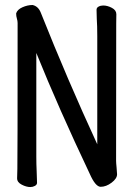

<svg xmlns="http://www.w3.org/2000/svg" viewBox="-20 -734 540 772"><path d="M102.1 18.1Q85.9 18.1 67.4 8.5Q48.8 -1 48.8 -17.1Q48.8 -28.8 49.8 -54.9Q50.8 -81.1 50.8 -641.1Q50.8 -649.9 47.9 -659.4Q44.9 -668.9 44.9 -680.2Q49.8 -695.8 70.3 -704.8Q90.8 -713.9 110.8 -713.9Q133.8 -709 144 -683.1Q251 -414.1 371.1 -153.8V-588.9Q371.1 -630.9 369.1 -659.2L368.2 -694.8Q368.2 -703.1 376.5 -707.5Q384.8 -711.9 395 -711.9Q412.1 -711.9 429.9 -702.4Q447.8 -692.9 447.8 -676.8Q447.8 -665 447.3 -639.4Q446.8 -613.8 446.8 -87.9Q446.8 -79.1 448.7 -61L450.7 -33.2Q450.7 -16.1 428.7 0.5Q406.7 17.1 384.8 17.1Q363.8 17.1 340.8 -35.2Q215.8 -298.8 126 -521V-105Q126 -74.2 127.4 -45.2Q128.9 -16.1 128.9 1Q128.9 8.8 120.4 13.4Q111.8 18.1 102.1 18.1Z"/></svg>

Font: LXGW WenKai Mono Screen
Style: Regular
Weight: 400
Monospace: yes
Designer: LXGW / Fontworks Inc.
Foundry: LXGW / Fontworks Inc.
Version: Version 1.330;April 28,2024